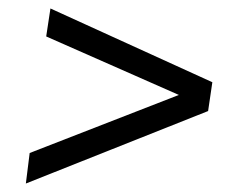

<svg xmlns="http://www.w3.org/2000/svg" viewBox="-20 -526 566 453"><path d="M99 -506 481 -332 471 -264 41 -93 50 -165 402 -302 89 -440Z"/></svg>

Font: Exo 2
Style: Italic
Weight: 400
Italic angle: -8°
Designer: Natanael Gama
Foundry: Natanael Gama
Version: Version 2.010